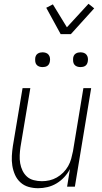

<svg xmlns="http://www.w3.org/2000/svg" viewBox="-20 -985 540 1013"><path d="M181 8Q155 8 130.5 1Q106 -6 87.5 -23Q69 -40 59 -63Q49 -86 45 -111Q41 -136 42.5 -162.5Q44 -189 48 -215L99 -520H140L88 -209Q85 -188 84 -166Q83 -144 86.5 -123.5Q90 -103 99 -84.5Q108 -66 122.5 -53Q137 -40 158 -34.5Q179 -29 201 -29Q221 -29 241 -33.5Q261 -38 279.5 -48.5Q298 -59 313.5 -74.5Q329 -90 339.5 -108.5Q350 -127 355.5 -147Q361 -167 365 -187L420 -520H461L375 0H334L349 -93Q337 -70 319 -50.5Q301 -31 278.5 -17.5Q256 -4 231 2Q206 8 181 8ZM405 -631Q395 -631 386.5 -634Q378 -637 372.5 -644Q367 -651 366 -660.5Q365 -670 366 -680Q367 -686 370 -692Q373 -698 379 -702Q385 -706 391.5 -707.5Q398 -709 404 -709Q414 -709 422.5 -706Q431 -703 436.5 -696Q442 -689 443.5 -679.5Q445 -670 443 -660Q442 -654 439 -648Q436 -642 430.5 -638Q425 -634 418 -632.5Q411 -631 405 -631ZM205 -631Q195 -631 186.5 -634Q178 -637 172.5 -644Q167 -651 166 -660.5Q165 -670 166 -680Q167 -686 170 -692Q173 -698 179 -702Q185 -706 191.5 -707.5Q198 -709 204 -709Q214 -709 222.5 -706Q231 -703 236.5 -696Q242 -689 243.5 -679.5Q245 -670 243 -660Q242 -654 239 -648Q236 -642 230.5 -638Q225 -634 218 -632.5Q211 -631 205 -631ZM300 -805 224 -944 259 -962 333 -841 447 -965 477 -941 354 -805Z"/></svg>

Font: Iosevka SS18 Extralight
Style: Italic
Weight: 200
Italic angle: -9°
Monospace: yes
Designer: Belleve Invis
Foundry: Belleve Invis
Version: Version 25.1.1; ttfautohint (v1.8.4)